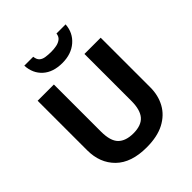

<svg xmlns="http://www.w3.org/2000/svg" viewBox="-253 -1096 1262 1262"><g transform="rotate(-45 378.0 -464.5)"><path d="M671 -252Q671 -178 638.5 -118.5Q606 -59 540.5 -24.5Q475 10 375 10Q233 10 159 -62.5Q85 -135 85 -254V-714H236V-277Q236 -189 272 -153Q308 -117 379 -117Q453 -117 486.5 -156Q520 -195 520 -278V-714H671ZM570 -939Q565 -866 512 -820Q459 -774 376 -774Q290 -774 240 -819Q190 -864 186 -939H269Q272 -911 286.5 -898Q301 -885 325 -881.5Q349 -878 377 -878Q401 -878 424.5 -882.5Q448 -887 465 -900Q482 -913 485 -939Z"/></g></svg>

Font: Noto Sans Adlam Unjoined
Style: Regular
Weight: 400
Designer: Mark Jamra, Neil Patel
Foundry: JamraPatel LLC
Version: Version 3.001